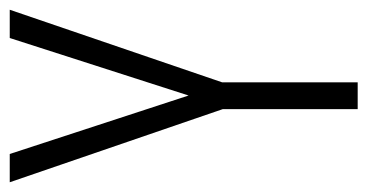

<svg xmlns="http://www.w3.org/2000/svg" viewBox="-200 -554 754 394"><g transform="rotate(-90 177.0 -357.0)"><path d="M178 -347 58 -714H0L150 -277V0H205V-278L354 -714H296Z"/></g></svg>

Font: Noto Sans Devanagari UI ExtraCondensed Light
Style: Regular
Weight: 300
Width: 2
Designer: Jelle Bosma - Monotype Design Team
Foundry: Monotype Imaging Inc.
Version: Version 2.004